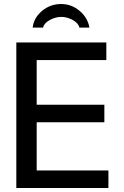

<svg xmlns="http://www.w3.org/2000/svg" viewBox="-20 -933 617 953"><path d="M518.1 0H61V-722.2H507.8V-634.8H162.1V-413.1H498V-326.2H162.1V-86.9H518.1ZM423.8 -795.9H374Q369.6 -817.9 341.3 -833.5Q313 -849.1 284.2 -849.1Q255.4 -849.1 226.8 -833.5Q198.2 -817.9 193.8 -795.9H142.1Q147.9 -845.2 189 -879.2Q230 -913.1 283.2 -913.1Q334.5 -913.1 375 -879.2Q415.5 -845.2 423.8 -795.9Z"/></svg>

Font: Perun
Style: Regular
Weight: 400
Version: Version 1.0000